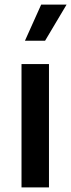

<svg xmlns="http://www.w3.org/2000/svg" viewBox="-20 -819 311 839"><path d="M74 0V-539H194V0ZM89 -641 160 -799H271L177 -641Z"/></svg>

Font: Plus Jakarta Display Medium
Style: Regular
Weight: 500
Designer: Gumpita Rahayu
Foundry: Tokotype Studio
Version: Version 1.000